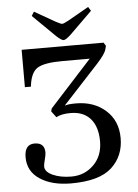

<svg xmlns="http://www.w3.org/2000/svg" viewBox="-60 -928 710 988"><g transform="rotate(-5 295.5 -433.5)"><path d="M45 -139Q45 -206 97 -206Q149 -206 149 -155Q149 -143 142.5 -118.5Q136 -94 136 -84Q136 -56 176 -38Q216 -20 272 -20Q340 -20 387 -66.5Q434 -113 434 -188Q434 -263 398 -304.5Q362 -346 295 -346Q248 -346 221 -331L197 -363L201 -378L418 -616H276Q184 -616 148 -594Q112 -572 104 -499H73V-692H496L507 -675L502 -656Q496 -633 453 -586L271 -389L273 -387Q285 -393 327 -393Q420 -393 480.5 -339Q541 -285 541 -195Q541 -102 477 -43.5Q413 15 267 15Q169 15 107 -25.5Q45 -66 45 -139ZM140 -861 153 -882 260 -821Q286 -807 293 -807Q300 -807 326 -821L433 -882L446 -861L330 -747Q304 -723 293 -723Q282 -723 256 -747Z"/></g></svg>

Font: Heuristica
Style: Regular
Weight: 400
Version: Version 1.0.1 ; ttfautohint (v1.4.1)